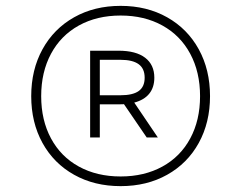

<svg xmlns="http://www.w3.org/2000/svg" viewBox="-20 -769 823 655"><path d="M696.5 -441Q696.5 -351 658 -281.2Q619.5 -211.5 550.2 -172.8Q481 -134 391.5 -134Q302 -134 232.8 -172.8Q163.5 -211.5 125 -281.2Q86.5 -351 86.5 -441Q86.5 -531 125 -601Q163.5 -671 232.8 -710Q302 -749 391.5 -749Q481 -749 550.2 -710Q619.5 -671 658 -601Q696.5 -531 696.5 -441ZM662.5 -441Q662.5 -523 629 -585.5Q595.5 -648 534 -682Q472.5 -716 391.5 -716Q310.5 -716 249 -682Q187.5 -648 154 -585.5Q120.5 -523 120.5 -441Q120.5 -359 154 -296.8Q187.5 -234.5 249 -200.8Q310.5 -167 391.5 -167Q472.5 -167 534 -200.8Q595.5 -234.5 629 -296.8Q662.5 -359 662.5 -441ZM438 -419 518.5 -300H480.5L403 -413.5Q397 -413 384.5 -413H320.5V-300H287.5V-596H384.5Q444 -596 475.2 -572Q506.5 -548 506.5 -504Q506.5 -471 489.2 -449.5Q472 -428 438 -419ZM390.5 -444Q433 -444 453.2 -458.5Q473.5 -473 473.5 -504Q473.5 -535 453 -550Q432.5 -565 390.5 -565H320.5V-444Z"/></svg>

Font: Encode Sans Semi Expanded Thin
Style: Regular
Weight: 250
Width: 6
Designer: Multiple Designers
Foundry: Impallari Type
Version: Version 2.000